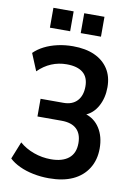

<svg xmlns="http://www.w3.org/2000/svg" viewBox="-98 -964 734 1037"><g transform="rotate(10 269.0 -445.5)"><path d="M244 10Q200 10 158 1.5Q116 -7 82 -23Q48 -39 26 -60L64 -155Q97 -126 142.5 -109.5Q188 -93 237 -93Q300 -93 334.5 -121Q369 -149 369 -204Q369 -255 341 -281.5Q313 -308 258 -308H126V-405H252Q300 -405 326.5 -433.5Q353 -462 353 -513Q353 -563 322.5 -588Q292 -613 233 -613Q189 -613 149.5 -596.5Q110 -580 77 -547L38 -641Q61 -664 93.5 -680.5Q126 -697 166 -706Q206 -715 250 -715Q319 -715 368 -693Q417 -671 444 -629.5Q471 -588 471 -529Q471 -470 446 -424.5Q421 -379 377 -362V-367Q429 -352 458 -306.5Q487 -261 487 -196Q487 -133 457.5 -86Q428 -39 374.5 -14.5Q321 10 244 10ZM278 -792V-901H389V-792ZM109 -792V-901H220V-792Z"/></g></svg>

Font: Nunito Sans 10pt Condensed
Style: Bold
Weight: 700
Width: 3
Designer: Vernon Adams
Foundry: Vernon Adams
Version: Version 3.101;gftools[0.9.27]